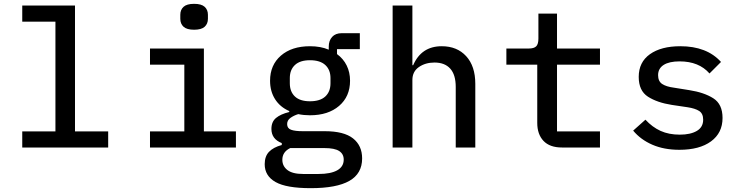

<svg xmlns="http://www.w3.org/2000/svg" viewBox="-20 -769 3880 1001"><path d="M96 -84H269V-656H96V-740H371V-84H544V0H96Z M920 -671V-692Q920 -718 937 -733.5Q954 -749 992 -749Q1030 -749 1047 -733.5Q1064 -718 1064 -692V-671Q1064 -645 1047 -629.5Q1030 -614 992 -614Q954 -614 937 -629.5Q920 -645 920 -671ZM762 -84H941V-432H762V-516H1043V-84H1210V0H762Z M1600 212Q1473 212 1416.5 180Q1360 148 1360 87Q1360 46 1382.5 22.5Q1405 -1 1449 -13V-23Q1395 -44 1395 -97Q1395 -134 1419 -154Q1443 -174 1488 -185V-190Q1440 -211 1414 -252Q1388 -293 1388 -348Q1388 -430 1444.5 -479Q1501 -528 1596 -528Q1652 -528 1694 -510V-526Q1694 -557 1711.5 -576.5Q1729 -596 1762 -596H1856V-513H1737V-487Q1770 -463 1787.5 -427.5Q1805 -392 1805 -348Q1805 -266 1748 -217Q1691 -168 1596 -168Q1564 -168 1535 -174Q1512 -167 1494.5 -154.5Q1477 -142 1477 -122Q1477 -100 1497.5 -92.5Q1518 -85 1558 -85H1673Q1773 -85 1820.5 -47.5Q1868 -10 1868 57Q1868 136 1801.5 174Q1735 212 1600 212ZM1560 138H1641Q1704 138 1738 119Q1772 100 1772 63Q1772 34 1748.5 18.5Q1725 3 1671 3H1493Q1452 23 1452 64Q1452 97 1478.5 117.5Q1505 138 1560 138ZM1596 -241Q1649 -241 1676 -266Q1703 -291 1703 -335V-362Q1703 -405 1676 -430Q1649 -455 1596 -455Q1544 -455 1517.5 -430Q1491 -405 1491 -362V-335Q1491 -291 1517.5 -266Q1544 -241 1596 -241Z M2027 -740H2130V-429H2134Q2177 -528 2283 -528Q2363 -528 2410.5 -476Q2458 -424 2458 -332V0H2356V-316Q2356 -379 2327.5 -411Q2299 -443 2245 -443Q2198 -443 2164 -419.5Q2130 -396 2130 -352V0H2027Z M2781 -128V-432H2620V-516H2736Q2764 -516 2775.5 -527.5Q2787 -539 2787 -568V-698H2884V-516H3108V-432H2884V-84H3108V0H2910Q2846 0 2813.5 -34.5Q2781 -69 2781 -128Z M3281 -88 3345 -145Q3381 -106 3424 -86.5Q3467 -67 3524 -67Q3580 -67 3613 -86.5Q3646 -106 3646 -145Q3646 -177 3625 -190.5Q3604 -204 3564 -210L3483 -222Q3406 -234 3358 -265Q3310 -296 3310 -368Q3310 -445 3368.5 -486.5Q3427 -528 3527 -528Q3665 -528 3739 -446L3679 -386Q3624 -449 3523 -449Q3469 -449 3440 -430.5Q3411 -412 3411 -377Q3411 -345 3432.5 -331Q3454 -317 3493 -312L3574 -299Q3651 -287 3699 -256.5Q3747 -226 3747 -154Q3747 -76 3687 -32Q3627 12 3522 12Q3442 12 3381 -14.5Q3320 -41 3281 -88Z"/></svg>

Font: Writer Medium
Style: Regular
Weight: 500
Monospace: yes
Designer: Mike Abbink, Paul van der Laan, Pieter van Rosmalen
Foundry: Bold Monday
Version: Version 2.001 2020